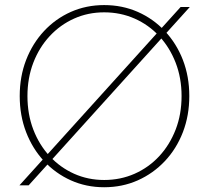

<svg xmlns="http://www.w3.org/2000/svg" viewBox="-20 -748 844 775"><path d="M400.4 7.8Q328.1 7.8 266.1 -20Q204.1 -47.9 157.7 -97.7Q111.3 -147.5 85.4 -214.6Q59.6 -281.7 59.6 -360.4Q59.6 -439 85.4 -505.9Q111.3 -572.8 157.7 -622.6Q204.1 -672.4 266.1 -700Q328.1 -727.5 400.4 -727.5Q473.6 -727.5 536.1 -700Q598.6 -672.4 645.5 -622.6Q692.4 -572.8 718.3 -505.9Q744.1 -439 744.1 -360.4Q744.1 -281.7 718.3 -214.6Q692.4 -147.5 645.5 -97.7Q598.6 -47.9 536.1 -20Q473.6 7.8 400.4 7.8ZM400.4 -21.5Q466.3 -21.5 523.2 -46.6Q580.1 -71.8 622.6 -117.4Q665 -163.1 689 -224.9Q712.9 -286.6 712.9 -360.4Q712.9 -433.1 689 -494.9Q665 -556.6 622.6 -602.3Q580.1 -647.9 523.2 -673.1Q466.3 -698.2 400.4 -698.2Q335.4 -698.2 279.3 -673.1Q223.1 -647.9 180.7 -602.3Q138.2 -556.6 114.5 -494.9Q90.8 -433.1 90.8 -360.4Q90.8 -286.6 114.5 -224.9Q138.2 -163.1 180.7 -117.4Q223.1 -71.8 279.3 -46.6Q335.4 -21.5 400.4 -21.5ZM58.6 0 709 -719.7H746.1L95.7 0Z"/></svg>

Font: Reddit Sans ExtraLight
Style: Regular
Weight: 250
Designer: Stephen Hutchings
Foundry: Reddit
Version: Version 1.014